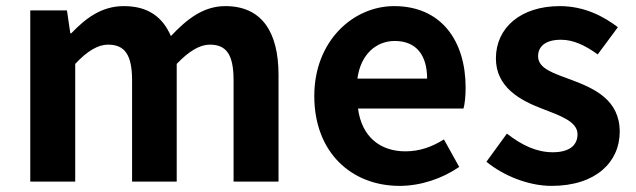

<svg xmlns="http://www.w3.org/2000/svg" viewBox="-20 -594 2080 628"><path d="M79 0H226V-385C265 -427 301 -448 333 -448C386 -448 412 -418 412 -331V0H558V-385C598 -427 634 -448 666 -448C719 -448 744 -418 744 -331V0H891V-349C891 -490 836 -574 717 -574C644 -574 590 -530 539 -476C512 -538 465 -574 385 -574C312 -574 260 -534 213 -485H210L199 -560H79Z M1287 14C1356 14 1427 -10 1482 -48L1432 -138C1392 -113 1352 -99 1306 -99C1223 -99 1163 -147 1151 -239H1496C1500 -252 1503 -279 1503 -307C1503 -461 1423 -574 1269 -574C1136 -574 1008 -461 1008 -280C1008 -95 1130 14 1287 14ZM1149 -337C1160 -418 1212 -460 1271 -460C1343 -460 1377 -412 1377 -337Z M1784 14C1930 14 2007 -65 2007 -163C2007 -267 1925 -304 1851 -332C1792 -354 1740 -369 1740 -410C1740 -442 1764 -464 1815 -464C1856 -464 1895 -445 1935 -416L2001 -505C1955 -540 1892 -574 1811 -574C1683 -574 1602 -503 1602 -403C1602 -309 1681 -266 1752 -239C1811 -216 1869 -197 1869 -155C1869 -120 1844 -96 1788 -96C1736 -96 1688 -118 1638 -157L1571 -65C1627 -19 1709 14 1784 14Z"/></svg>

Font: Source Han Sans CN
Style: Bold
Weight: 700
Designer: Ryoko NISHIZUKA 西塚涼子 (kana, bopomofo & ideographs); Paul D. Hunt (Latin, Greek & Cyrillic); Sandoll Communications 산돌커뮤니
Foundry: Adobe
Version: Version 2.001;hotconv 1.0.107;makeotfexe 2.5.65593